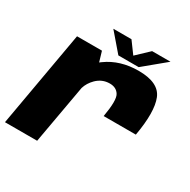

<svg xmlns="http://www.w3.org/2000/svg" viewBox="-174 -879 1020 1031"><g transform="rotate(30 336.0 -363.0)"><path d="M430 -293.5H629.5Q657 -449 627.2 -523.5Q597.5 -598 472 -598Q358 -598 276.5 -539Q270.5 -535 265 -530.5L246.5 -593H92L-12.5 0H187L252 -365Q262.5 -399.5 290.5 -427.5Q325 -461.5 372 -461.5Q412.5 -461.5 430.8 -431.2Q449 -401 430 -293.5ZM335.5 -615H461.5L595 -725.5H481L405.5 -654L353 -725.5H240.5Z"/></g></svg>

Font: Anybody Thin ExtraBold
Style: Italic
Weight: 800
Italic angle: -10°
Version: Version 1.113;gftools[0.9.25]